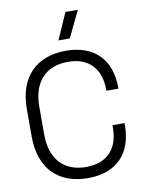

<svg xmlns="http://www.w3.org/2000/svg" viewBox="-101 -998 805 1081"><g transform="rotate(-10 302.0 -458.0)"><path d="M314.5 14C479 14 569 -84.5 569 -242.5V-255.5H500V-240.5C500 -128 440 -49.5 314.5 -49.5C187 -49.5 112.5 -130 112.5 -270V-430C112.5 -570 187 -650.5 314.5 -650.5C440 -650.5 500 -572 500 -459.5V-452.5H569V-457.5C569 -615.5 479 -714 314.5 -714C148 -714 41 -615.5 41 -428V-272C41 -84.5 148 14 314.5 14ZM350 -929.5 283.5 -778.5H348.5L421 -929.5Z"/></g></svg>

Font: MCL Standard Light
Style: Regular
Weight: 300
Designer: Květoslav Bartoš
Foundry: Florian Karsten
Version: Version 1.001;Glyphs 3.2.3 (3260)